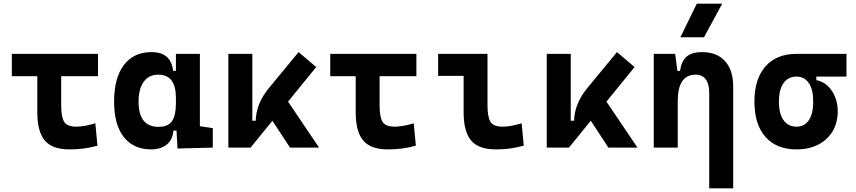

<svg xmlns="http://www.w3.org/2000/svg" viewBox="-20 -815 4728 1060"><path d="M363.3 9.8Q269 9.8 227.5 -39.1Q186 -87.9 186 -195.3V-394.5H45.4V-517.6H521V-394.5H317.9V-232.9Q317.9 -171.4 333.5 -143.6Q349.1 -115.7 402.3 -115.7Q422.4 -115.7 449.5 -120.4Q476.6 -125 506.3 -134.3L518.1 -10.7Q480.5 0 441.7 4.9Q402.8 9.8 363.3 9.8Z M814.5 9.8Q717.3 9.8 663.6 -58.3Q609.9 -126.5 609.9 -253.9Q609.9 -384.3 663.8 -455.8Q717.8 -527.3 816.4 -527.3Q924.8 -527.3 935.5 -423.8H951.2V-517.6H1083.5V-118.2L1154.8 -107.4V0L960 4.9L954.6 -93.8H937.5Q932.6 -42 899.7 -16.1Q866.7 9.8 814.5 9.8ZM951.2 -242.7V-274.9Q951.2 -402.8 854 -402.8Q802.2 -402.8 773.7 -364Q745.1 -325.2 745.1 -253.9Q745.1 -114.7 855 -114.7Q908.7 -114.7 929.9 -146.7Q951.2 -178.7 951.2 -242.7Z M1240.7 0V-517.6H1373V-148.4H1391.6Q1394.5 -245.1 1466.8 -331.5L1628.4 -527.3L1725.6 -444.8L1570.3 -253.9L1741.7 0H1581.1L1483.9 -148.4L1363.3 0Z M2121.1 9.8Q2026.9 9.8 1985.4 -39.1Q1943.8 -87.9 1943.8 -195.3V-394.5H1803.2V-517.6H2278.8V-394.5H2075.7V-232.9Q2075.7 -171.4 2091.3 -143.6Q2106.9 -115.7 2160.2 -115.7Q2180.2 -115.7 2207.3 -120.4Q2234.4 -125 2264.2 -134.3L2275.9 -10.7Q2238.3 0 2199.5 4.9Q2160.6 9.8 2121.1 9.8Z M2716.8 9.8Q2622.6 9.8 2581.1 -39.1Q2539.6 -87.9 2539.6 -195.3V-396H2398.9V-517.6H2671.4V-232.9Q2671.4 -171.4 2687 -143.6Q2702.6 -115.7 2755.9 -115.7Q2796.9 -115.7 2859.9 -134.3L2871.6 -10.7Q2831.5 0 2795.2 4.9Q2758.8 9.8 2716.8 9.8Z M2998.5 0V-517.6H3130.9V-148.4H3149.4Q3152.3 -245.1 3224.6 -331.5L3386.2 -527.3L3483.4 -444.8L3328.1 -253.9L3499.5 0H3338.9L3241.7 -148.4L3121.1 0Z M3895.5 224.6V-304.2Q3895.5 -351.6 3876.2 -377.2Q3856.9 -402.8 3821.3 -402.8Q3721.7 -402.8 3721.7 -258.3V0H3589.4V-517.6H3707.5L3719.7 -423.8H3734.4Q3741.7 -476.1 3770 -501.7Q3798.3 -527.3 3856 -527.3Q3938 -527.3 3982.9 -477.5Q4027.8 -427.7 4027.8 -336.9V224.6ZM3736.3 -609.4 3827.1 -794.9H3967.3L3866.7 -609.4Z M4377.4 9.8Q4267.1 9.8 4206.1 -59.1Q4145 -127.9 4145 -253.9Q4145 -379.4 4206.1 -448.5Q4267.1 -517.6 4377.4 -517.6H4653.3V-392.1H4486.8V-372.6Q4520.5 -366.7 4547.4 -342.8Q4574.2 -318.8 4589.6 -282Q4605 -245.1 4605 -201.2Q4605 -137.7 4576.7 -90.3Q4548.3 -43 4497.3 -16.6Q4446.3 9.8 4377.4 9.8ZM4377.4 -115.7Q4421.4 -115.7 4445.6 -151.6Q4469.7 -187.5 4469.7 -253.9Q4469.7 -320.3 4445.6 -356.2Q4421.4 -392.1 4377.4 -392.1Q4331.1 -392.1 4305.7 -356.2Q4280.3 -320.3 4280.3 -253.9Q4280.3 -187.5 4305.7 -151.6Q4331.1 -115.7 4377.4 -115.7Z"/></svg>

Font: Cascadia Mono
Style: Bold
Weight: 700
Monospace: yes
Designer: Aaron Bell
Foundry: Saja Typeworks
Version: Version 2404.023; ttfautohint (v1.8.4)